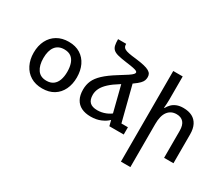

<svg xmlns="http://www.w3.org/2000/svg" viewBox="-155 -1176 2131 1829"><g transform="rotate(30 911.0 -261.5)"><path d="M298 9Q224 9 170.5 -23.5Q117 -56 88 -114.5Q59 -173 59 -247Q59 -324 88.5 -382Q118 -440 172 -472Q226 -504 299 -504Q374 -504 426.5 -471Q479 -438 506.5 -380Q534 -322 534 -247Q534 -172 506 -114Q478 -56 425.5 -23.5Q373 9 298 9ZM297 -75Q342 -75 371 -96.5Q400 -118 414 -157Q428 -196 428 -248Q428 -300 414.5 -339Q401 -378 372.5 -399Q344 -420 298 -420Q233 -420 199 -375.5Q165 -331 165 -248Q165 -169 197.5 -122Q230 -75 297 -75Z M780 -760Q780 -741 785.5 -729Q791 -717 806.5 -708.5Q822 -700 852 -694Q882 -688 931 -683Q988 -676 1024.5 -667.5Q1061 -659 1081.5 -647Q1102 -635 1109.5 -620.5Q1117 -606 1117 -587Q1117 -568 1111 -551Q1105 -534 1086 -514Q1067 -494 1028 -466.5Q989 -439 922 -398Q860 -360 821 -324Q782 -288 764.5 -253Q747 -218 747 -181Q747 -127 773.5 -100.5Q800 -74 858 -74Q903 -74 947.5 -91.5Q992 -109 1020 -138V-59H1017Q991 -32 943 -11Q895 10 832 10Q772 10 729.5 -11Q687 -32 664.5 -74Q642 -116 642 -178Q642 -231 661.5 -275.5Q681 -320 729 -365Q777 -410 861 -462Q920 -498 949.5 -518Q979 -538 989 -549.5Q999 -561 999 -569Q999 -577 989.5 -583Q980 -589 952.5 -595Q925 -601 869 -608Q810 -616 774.5 -625Q739 -634 721 -650Q703 -666 697 -692Q691 -718 691 -760ZM913 -477 1012 -504 1134 -27 1034 0ZM1034 0 1111 -80H1192V0Z M1402 -760V-502Q1402 -480 1400.5 -458Q1399 -436 1397 -413H1402Q1416 -439 1436.5 -459.5Q1457 -480 1487.5 -492Q1518 -504 1559 -504Q1617 -504 1657 -483Q1697 -462 1718 -420.5Q1739 -379 1739 -317V0H1636V-297Q1636 -360 1609 -390Q1582 -420 1533 -420Q1472 -420 1437 -374.5Q1402 -329 1402 -237V237H1298V-760Z"/></g></svg>

Font: Noto Sans Armenian Medium
Style: Regular
Weight: 500
Designer: Monotype Design Team
Foundry: Monotype Imaging Inc.
Version: Version 2.007